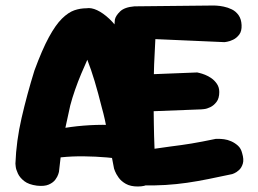

<svg xmlns="http://www.w3.org/2000/svg" viewBox="-20 -673 938 697"><path d="M114 1Q84 -3 68 -15.5Q52 -28 45 -43Q38 -58 37 -68.5Q36 -79 36 -79Q39 -161 58.5 -245.5Q78 -330 105 -417Q133 -493 157.5 -538Q182 -583 205 -605.5Q228 -628 249.5 -635.5Q271 -643 294 -643Q311 -646 332.5 -636Q354 -626 377 -604.5Q400 -583 419.5 -551Q439 -519 450 -478Q460 -450 474 -405Q488 -360 502.5 -303Q517 -246 528.5 -183Q540 -120 546 -55Q546 -55 545.5 -46Q545 -37 539 -25.5Q533 -14 519.5 -5Q506 4 480 4Q454 4 437 -5.5Q420 -15 410.5 -28.5Q401 -42 397.5 -51.5Q394 -61 394 -61Q380 -132 370.5 -187.5Q361 -243 350 -281Q336 -337 323.5 -378.5Q311 -420 297 -456Q287 -434 275 -405.5Q263 -377 252.5 -347Q242 -317 235 -290Q226 -248 219.5 -219Q213 -190 209 -165.5Q205 -141 201.5 -114Q198 -87 194 -49Q194 -49 191.5 -40.5Q189 -32 181 -21Q173 -10 157 -3Q141 4 114 1ZM133 -89 146 -195Q193 -206 237.5 -212Q282 -218 329.5 -219.5Q377 -221 430 -216L444 -92Q409 -98 368 -101.5Q327 -105 284.5 -105.5Q242 -106 203 -102Q164 -98 133 -89ZM492 0Q457 -3 437.5 -14Q418 -25 409 -39.5Q400 -54 397 -67.5Q394 -81 393 -89Q390 -161 387.5 -221Q385 -281 385 -338.5Q385 -396 387.5 -459.5Q390 -523 397 -602Q400 -616 416 -631.5Q432 -647 468 -650L757 -653Q757 -653 767 -652.5Q777 -652 792 -649Q807 -646 821.5 -639Q836 -632 846 -618Q856 -604 857 -582Q858 -560 848.5 -547.5Q839 -535 826.5 -529Q814 -523 804.5 -521.5Q795 -520 795 -520L544 -531Q541 -479 539.5 -439Q538 -399 537.5 -364.5Q537 -330 537.5 -296Q538 -262 538.5 -222.5Q539 -183 541 -133Q574 -138 597.5 -141Q621 -144 639 -146.5Q657 -149 675 -152Q693 -155 714 -159Q735 -163 764 -169Q764 -169 772.5 -169Q781 -169 793.5 -167.5Q806 -166 819.5 -160Q833 -154 844 -144Q855 -134 859 -117Q866 -94 861.5 -79Q857 -64 847.5 -55.5Q838 -47 830.5 -44Q823 -41 823 -41Q776 -31 736.5 -23Q697 -15 659 -9.5Q621 -4 580.5 -1.5Q540 1 492 0ZM426 -265 417 -399 696 -410Q696 -410 704.5 -408Q713 -406 724.5 -401.5Q736 -397 747.5 -389Q759 -381 767.5 -368.5Q776 -356 776 -339Q776 -316 766 -303Q756 -290 743.5 -284Q731 -278 721 -277Q711 -276 711 -276Z"/></svg>

Font: Sour Gummy
Style: Bold
Weight: 700
Designer: Stefie Justprince
Foundry: Eifetstype
Version: Version 1.000